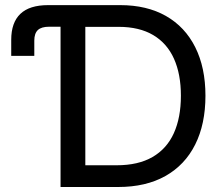

<svg xmlns="http://www.w3.org/2000/svg" viewBox="-20 -748 891 768"><path d="M24.9 -524.4V-588.9Q24.9 -657.7 61.5 -692.6Q98.1 -727.5 172.4 -727.5H222.2V-641.1H176.3Q145.5 -641.1 131.3 -627.7Q117.2 -614.3 117.2 -585.4V-524.4ZM452.6 0H275.4V-86.9H446.3Q533.2 -86.9 590.3 -120.1Q647.5 -153.3 675.5 -215.6Q703.6 -277.8 703.6 -365.2Q703.6 -451.2 676 -512.9Q648.4 -574.7 592.8 -607.7Q537.1 -640.6 454.6 -640.6H271.5V-727.5H460.9Q567.4 -727.5 643.8 -684.1Q720.2 -640.6 761 -559.1Q801.8 -477.5 801.8 -365.2Q801.8 -251.5 760.7 -169.7Q719.7 -87.9 641.6 -43.9Q563.5 0 452.6 0ZM321.3 -727.5V0H222.2V-727.5Z"/></svg>

Font: Inter Cardless Tabular
Style: Regular
Weight: 400
Designer: Rasmus Andersson
Foundry: rsms
Version: Version 4.000;git-4fc901f